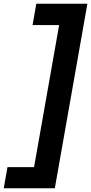

<svg xmlns="http://www.w3.org/2000/svg" viewBox="-39 -831 487 1026"><path d="M428 -811 254 175H-19L1 62H143L277 -697H135L155 -811Z"/></svg>

Font: DM Sans 10pt ExtraBold
Style: Italic
Weight: 800
Italic angle: -10°
Version: Version 4.004;gftools[0.9.30]